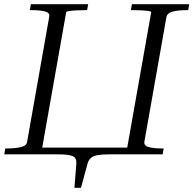

<svg xmlns="http://www.w3.org/2000/svg" viewBox="-32 -730 915 908"><path d="M121 0 127 -32H614L608 0H483Q451 0 430.5 3.5Q410 7 398.5 16.5Q387 26 382 44L351 158H320L329 44Q331 17 312 8.5Q293 0 244 0ZM-12 0 -7 -28H3Q38 -28 65.5 -34Q93 -40 96 -58L201 -652Q204 -671 179 -676.5Q154 -682 118 -682H109L114 -710H385L380 -682H370Q351 -682 330.5 -681Q310 -680 296 -678Q282 -676 281 -672L162 0ZM737 0H564L683 -672Q684 -676 670.5 -678Q657 -680 637.5 -681Q618 -682 598 -682H587L592 -710H863L858 -682H849Q812 -682 785.5 -675.5Q759 -669 755 -649L651 -61Q647 -41 671.5 -34.5Q696 -28 732 -28H742Z"/></svg>

Font: Roboto Serif 120pt Expanded Light
Style: Italic
Weight: 300
Width: 7
Italic angle: -10°
Designer: Greg Gazdowicz
Foundry: Commercial Type
Version: Version 1.008